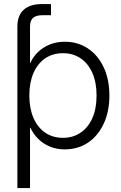

<svg xmlns="http://www.w3.org/2000/svg" viewBox="-20 -741 608 965"><path d="M67.4 -412.6V-607.4Q67.4 -663.6 99.4 -692.1Q131.3 -720.7 191.9 -720.7Q205.1 -720.7 216.1 -720.5Q227.1 -720.2 236.3 -720.2V-664.6Q228 -664.6 214.8 -664.6Q201.7 -664.6 194.8 -664.6Q161.1 -664.6 146 -651.1Q130.9 -637.7 130.9 -607.4V-412.6ZM67.4 204.1V-522.5H129.4V-423.3H131.8Q145.5 -454.6 170.4 -478.8Q195.3 -502.9 229.7 -517.1Q264.2 -531.2 305.2 -531.2Q371.6 -531.2 422.1 -497.3Q472.7 -463.4 501.2 -402.6Q529.8 -341.8 529.8 -260.7Q529.8 -180.2 501.2 -119.1Q472.7 -58.1 422.4 -24.2Q372.1 9.8 305.2 9.8Q264.2 9.8 230.7 -4.2Q197.3 -18.1 172.6 -42.5Q147.9 -66.9 132.8 -98.6H130.9V204.1ZM296.9 -48.3Q346.7 -48.3 384.8 -74Q422.9 -99.6 444.1 -147.2Q465.3 -194.8 465.3 -261.2Q465.3 -327.1 444.1 -374.8Q422.9 -422.4 385 -448Q347.2 -473.6 296.9 -473.6Q244.6 -473.6 206.5 -447.3Q168.5 -420.9 147.9 -373Q127.4 -325.2 127.4 -261.2Q127.4 -197.3 147.9 -149.2Q168.5 -101.1 206.5 -74.7Q244.6 -48.3 296.9 -48.3Z"/></svg>

Font: Inter 28pt Light
Style: Regular
Weight: 300
Designer: Rasmus Andersson
Foundry: rsms
Version: Version 4.001;git-66647c0bb